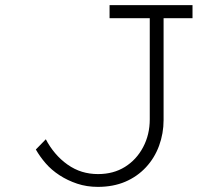

<svg xmlns="http://www.w3.org/2000/svg" viewBox="-20 -720 816 750"><path d="M362 10Q319 10 281.5 -2.5Q244 -15 212.5 -35.5Q181 -56 158.5 -82Q136 -108 120 -136L159 -176Q174 -147 195.5 -121.5Q217 -96 244 -77Q271 -58 300.5 -49Q330 -40 363 -40Q423 -40 468 -68Q513 -96 539 -145Q565 -194 565 -254V-649H408V-700H732V-649H619V-251Q619 -199 601.5 -151Q584 -103 550 -66.5Q516 -30 469 -10Q422 10 362 10Z"/></svg>

Font: Lexend Mega ExtraLight
Style: Regular
Weight: 250
Version: Version 1.007